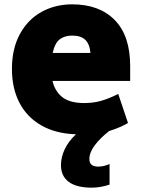

<svg xmlns="http://www.w3.org/2000/svg" viewBox="-20 -602 650 885"><path d="M369 -127Q408 -127 443.5 -136.5Q479 -146 525 -169L570 -35Q534 -14 483 2Q441 35 416.5 68Q392 101 392 131Q392 166 432 166Q458 166 485 154V249Q443 263 403 263Q332 263 296.5 236Q261 209 261 160Q261 123 278 86.5Q295 50 330 17Q236 14 169.5 -24.5Q103 -63 69 -129.5Q35 -196 35 -284Q35 -378 72 -445.5Q109 -513 172 -547.5Q235 -582 313 -582Q438 -582 509 -509.5Q580 -437 580 -298V-229H222Q233 -181 267.5 -154Q302 -127 369 -127ZM223 -358H397Q393 -400 372.5 -419Q352 -438 313 -438Q277 -438 254.5 -420Q232 -402 223 -358Z"/></svg>

Font: Biryani Heavy
Style: Regular
Weight: 900
Designer: Dan Reynolds and Mathieu Réguer
Foundry: Dan Reynolds and Mathieu Réguer
Version: Version 1.003; ttfautohint (v1.1) -l 5 -r 5 -G 72 -x 0 -D la